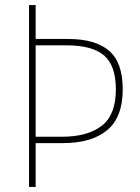

<svg xmlns="http://www.w3.org/2000/svg" viewBox="-20 -734 548 754"><path d="M462 -383Q462 -274 401 -223Q340 -172 227 -172H120V0H94V-714H120V-581H247Q354 -581 408 -535Q462 -489 462 -383ZM223 -197Q324 -197 379.5 -240Q435 -283 435 -383Q435 -476 389 -516Q343 -556 240 -556H120V-197Z"/></svg>

Font: Noto Sans Myanmar UI SemiCondensed Thin
Style: Regular
Weight: 100
Width: 4
Designer: Monotype Design Team
Foundry: Monotype Imaging Inc.
Version: Version 2.103; ttfautohint (v1.8.4.7-5d5b)